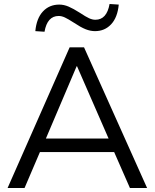

<svg xmlns="http://www.w3.org/2000/svg" viewBox="-20 -942 775 962"><path d="M18 0 329 -705H401L717 0H631L552 -180H180L103 0ZM364 -610 210 -248H524L366 -610ZM203 -783 157 -786Q163 -850 195 -884.5Q227 -919 277 -919Q300 -919 323.5 -909Q347 -899 380 -878Q410 -858 426.5 -850.5Q443 -843 458 -843Q515 -843 529 -922L575 -919Q569 -855 537 -820.5Q505 -786 456 -786Q433 -786 409 -795.5Q385 -805 349 -829Q321 -847 305 -854.5Q289 -862 274 -862Q217 -862 203 -783Z"/></svg>

Font: Mulish
Style: Regular
Weight: 400
Designer: Vernon Adams
Foundry: Vernon Adams
Version: Version 3.603; ttfautohint (v1.8.3)